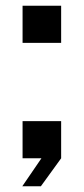

<svg xmlns="http://www.w3.org/2000/svg" viewBox="-20 -554 293 672"><path d="M125 0H59V-130H194V0L123 98H58ZM59 -534H194V-404H59Z"/></svg>

Font: Mozilla Headline BETA SemiBold
Style: Regular
Weight: 600
Designer: Studio DRAMA
Foundry: Studio DRAMA
Version: Version 0.100